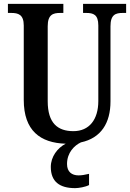

<svg xmlns="http://www.w3.org/2000/svg" viewBox="-20 -734 673 994"><path d="M369 240C387 240 423 234 441 224V166C420 171 402 174 387 174C352 174 327 156 327 115C327 56 365 19 399 3C503 -19 552 -97 552 -209V-598C552 -659 579 -667 616 -667H633V-714H410V-667H426C463 -667 489 -659 489 -602V-211C489 -115 442 -55 360 -55C279 -55 227 -96 227 -210V-598C227 -659 255 -667 292 -667H308V-714H21V-667H38C74 -667 103 -659 103 -602V-217C103 -58 188 6 320 10C277 32 243 78 243 130C243 206 288 240 369 240Z"/></svg>

Font: Noto Serif Ethiopic Condensed SemiBold
Style: Regular
Weight: 600
Width: 3
Designer: Monotype Design Team
Foundry: Monotype Imaging Inc.
Version: Version 2.102